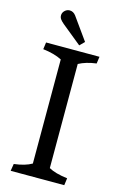

<svg xmlns="http://www.w3.org/2000/svg" viewBox="-129 -907 601 962"><g transform="rotate(15 171.5 -426.5)"><path d="M128 -64V-604Q89 -624 30 -631L35 -667H312L307 -631Q253 -624 216 -604V-64Q249 -45 313 -37L308 0H30L36 -37Q94 -44 128 -64ZM72 -818Q72 -832 83 -842.5Q94 -853 108 -853Q127 -853 140 -836L223 -720L199 -696L97 -779Q84 -790 78 -798.5Q72 -807 72 -818Z"/></g></svg>

Font: Caladea
Style: Regular
Weight: 400
Designer: Carolina Giovagnoli and Andres Torresi
Foundry: Carolina Giovagnoli & Andres Torresi
Version: Version 1.001